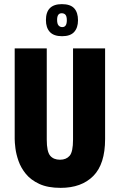

<svg xmlns="http://www.w3.org/2000/svg" viewBox="-20 -894 579 928"><path d="M273 14Q211 14 170 -5Q129 -24 105 -53.5Q81 -83 69.5 -116Q58 -149 54.5 -177.5Q51 -206 51 -222V-660H206V-219Q206 -161 222.5 -141.5Q239 -122 270 -122Q300 -122 316.5 -141Q333 -160 333 -219V-660H488V-222Q488 -101 431 -43.5Q374 14 273 14ZM280 -719Q240 -719 221 -739.5Q202 -760 202 -797Q202 -874 279 -874Q320 -874 338.5 -854Q357 -834 357 -796Q357 -760 338.5 -739.5Q320 -719 280 -719ZM281 -763Q303 -763 303 -796Q303 -815 296.5 -822.5Q290 -830 278 -830Q256 -830 256 -798Q256 -779 263 -771Q270 -763 281 -763Z"/></svg>

Font: Bricolage Grotesque 12pt Condensed ExtraBold
Style: Regular
Weight: 800
Width: 3
Designer: Mathieu Triay
Foundry: Atelier Triay
Version: Version 1.001; ttfautohint (v1.8.4.7-5d5b);gftools[0.9.33.de